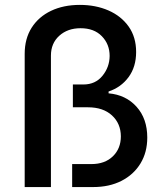

<svg xmlns="http://www.w3.org/2000/svg" viewBox="-20 -757 667 777"><path d="M79.9 0V-539.1Q79.9 -600.5 108.1 -644.9Q136.4 -689.3 186.6 -713.2Q236.9 -737.2 303.3 -737.2Q367.2 -737.2 418.9 -714.7Q470.5 -692.1 500.7 -649.5Q530.9 -606.9 530.9 -546.5Q530.9 -486.5 500.4 -445Q469.8 -403.4 419.4 -386.7V-379.3Q489.3 -373.2 532.7 -324.9Q576 -276.6 576 -200.3Q576 -140.6 548.5 -95.5Q521 -50.4 471.8 -25.2Q422.6 0 356.9 0H272V-93H349.8Q404.5 -93 436.8 -124.5Q469.1 -155.9 469.1 -205.3Q468.8 -257.1 433.1 -290Q397.4 -322.8 335.9 -322.8H274.9V-415.1H317.5Q366.1 -415.1 394.7 -450.3Q423.3 -485.4 423.7 -530.5Q423.7 -578.1 392.2 -610.4Q360.8 -642.8 306.1 -642.8Q253.6 -642.8 219.8 -612.2Q186.1 -581.7 186.1 -532V0Z"/></svg>

Font: Inter Zeller Medium
Style: Regular
Weight: 500
Designer: Rasmus Andersson; Joe Bland
Foundry: zeller
Version: Version 3.015;git-dec3a8cb1